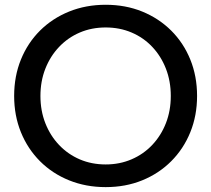

<svg xmlns="http://www.w3.org/2000/svg" viewBox="-20 -767 882 802"><path d="M421.4 14.6Q338.9 14.6 268.8 -13.7Q198.7 -42 147.2 -93.5Q95.7 -145 67.4 -214.6Q39.1 -284.2 39.1 -366.2Q39.1 -448.7 67.4 -518.3Q95.7 -587.9 147.2 -639.2Q198.7 -690.4 268.8 -718.8Q338.9 -747.1 421.4 -747.1Q504.4 -747.1 574 -718.8Q643.6 -690.4 695.1 -639.2Q746.6 -587.9 774.9 -518.3Q803.2 -448.7 803.2 -366.2Q803.2 -284.2 774.9 -214.6Q746.6 -145 695.1 -93.5Q643.6 -42 574 -13.7Q504.4 14.6 421.4 14.6ZM421.4 -80.1Q480 -80.1 529.8 -101.6Q579.6 -123 616.2 -161.9Q652.8 -200.7 673.1 -252.7Q693.4 -304.7 693.4 -366.2Q693.4 -427.7 673.1 -480Q652.8 -532.2 616.2 -571Q579.6 -609.9 529.8 -631.1Q480 -652.3 421.4 -652.3Q362.8 -652.3 313.2 -631.1Q263.7 -609.9 226.8 -571Q189.9 -532.2 169.4 -480Q148.9 -427.7 148.9 -366.2Q148.9 -304.7 169.4 -252.4Q189.9 -200.2 226.8 -161.4Q263.7 -122.6 313.2 -101.3Q362.8 -80.1 421.4 -80.1Z"/></svg>

Font: Kumbh Sans Medium
Style: Regular
Weight: 500
Version: Version 1.005